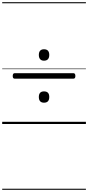

<svg xmlns="http://www.w3.org/2000/svg" viewBox="-20 -1130 803 1750"><path d="M114 -413Q105 -413 100.5 -419Q96 -425 96 -437Q96 -463 114 -463H649Q658 -463 662.5 -456.5Q667 -450 667 -437Q667 -413 649 -413ZM381 -194Q358 -194 346 -207Q334 -220 334 -246Q334 -272 346 -284.5Q358 -297 381 -297Q405 -297 417 -284.5Q429 -272 429 -246Q429 -220 417 -207Q405 -194 381 -194ZM381 -577Q358 -577 346 -590.5Q334 -604 334 -629Q334 -655 346 -668Q358 -681 381 -681Q405 -681 417 -668Q429 -655 429 -629Q429 -604 417 -590.5Q405 -577 381 -577ZM0 590H763V600H0ZM0 -20H763V0H0ZM0 -505H763V-500H0ZM0 -1110H763V-1100H0Z"/></svg>

Font: Playwrite FR Moderne Guides
Style: Regular
Weight: 400
Designer: Veronika Burian, José Scaglione
Foundry: TypeTogether
Version: Version 1.003